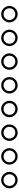

<svg xmlns="http://www.w3.org/2000/svg" viewBox="1441 -2000 318 3240"><g transform="rotate(90 1600.0 -380.0)"><path d="M80 -380Q80 -342 99 -310.5Q118 -279 149.5 -260Q181 -241 219 -241Q257 -241 288.5 -260Q320 -279 339 -310.5Q358 -342 358 -380Q358 -418 339 -449.5Q320 -481 288.5 -500Q257 -519 219 -519Q181 -519 149.5 -500Q118 -481 99 -449.5Q80 -418 80 -380ZM120 -380Q120 -422 148.5 -450.5Q177 -479 219 -479Q261 -479 289.5 -450.5Q318 -422 318 -380Q318 -338 289.5 -309.5Q261 -281 219 -281Q177 -281 148.5 -309.5Q120 -338 120 -380Z M480 -380Q480 -342 499 -310.5Q518 -279 549.5 -260Q581 -241 619 -241Q657 -241 688.5 -260Q720 -279 739 -310.5Q758 -342 758 -380Q758 -418 739 -449.5Q720 -481 688.5 -500Q657 -519 619 -519Q581 -519 549.5 -500Q518 -481 499 -449.5Q480 -418 480 -380ZM520 -380Q520 -422 548.5 -450.5Q577 -479 619 -479Q661 -479 689.5 -450.5Q718 -422 718 -380Q718 -338 689.5 -309.5Q661 -281 619 -281Q577 -281 548.5 -309.5Q520 -338 520 -380Z M880 -380Q880 -342 899 -310.5Q918 -279 949.5 -260Q981 -241 1019 -241Q1057 -241 1088.5 -260Q1120 -279 1139 -310.5Q1158 -342 1158 -380Q1158 -418 1139 -449.5Q1120 -481 1088.5 -500Q1057 -519 1019 -519Q981 -519 949.5 -500Q918 -481 899 -449.5Q880 -418 880 -380ZM920 -380Q920 -422 948.5 -450.5Q977 -479 1019 -479Q1061 -479 1089.5 -450.5Q1118 -422 1118 -380Q1118 -338 1089.5 -309.5Q1061 -281 1019 -281Q977 -281 948.5 -309.5Q920 -338 920 -380Z M1280 -380Q1280 -342 1299 -310.5Q1318 -279 1349.5 -260Q1381 -241 1419 -241Q1457 -241 1488.5 -260Q1520 -279 1539 -310.5Q1558 -342 1558 -380Q1558 -418 1539 -449.5Q1520 -481 1488.5 -500Q1457 -519 1419 -519Q1381 -519 1349.5 -500Q1318 -481 1299 -449.5Q1280 -418 1280 -380ZM1320 -380Q1320 -422 1348.5 -450.5Q1377 -479 1419 -479Q1461 -479 1489.5 -450.5Q1518 -422 1518 -380Q1518 -338 1489.5 -309.5Q1461 -281 1419 -281Q1377 -281 1348.5 -309.5Q1320 -338 1320 -380Z M1680 -380Q1680 -342 1699 -310.5Q1718 -279 1749.5 -260Q1781 -241 1819 -241Q1857 -241 1888.5 -260Q1920 -279 1939 -310.5Q1958 -342 1958 -380Q1958 -418 1939 -449.5Q1920 -481 1888.5 -500Q1857 -519 1819 -519Q1781 -519 1749.5 -500Q1718 -481 1699 -449.5Q1680 -418 1680 -380ZM1720 -380Q1720 -422 1748.5 -450.5Q1777 -479 1819 -479Q1861 -479 1889.5 -450.5Q1918 -422 1918 -380Q1918 -338 1889.5 -309.5Q1861 -281 1819 -281Q1777 -281 1748.5 -309.5Q1720 -338 1720 -380Z M2080 -380Q2080 -342 2099 -310.5Q2118 -279 2149.5 -260Q2181 -241 2219 -241Q2257 -241 2288.5 -260Q2320 -279 2339 -310.5Q2358 -342 2358 -380Q2358 -418 2339 -449.5Q2320 -481 2288.5 -500Q2257 -519 2219 -519Q2181 -519 2149.5 -500Q2118 -481 2099 -449.5Q2080 -418 2080 -380ZM2120 -380Q2120 -422 2148.5 -450.5Q2177 -479 2219 -479Q2261 -479 2289.5 -450.5Q2318 -422 2318 -380Q2318 -338 2289.5 -309.5Q2261 -281 2219 -281Q2177 -281 2148.5 -309.5Q2120 -338 2120 -380Z M2480 -380Q2480 -342 2499 -310.5Q2518 -279 2549.5 -260Q2581 -241 2619 -241Q2657 -241 2688.5 -260Q2720 -279 2739 -310.5Q2758 -342 2758 -380Q2758 -418 2739 -449.5Q2720 -481 2688.5 -500Q2657 -519 2619 -519Q2581 -519 2549.5 -500Q2518 -481 2499 -449.5Q2480 -418 2480 -380ZM2520 -380Q2520 -422 2548.5 -450.5Q2577 -479 2619 -479Q2661 -479 2689.5 -450.5Q2718 -422 2718 -380Q2718 -338 2689.5 -309.5Q2661 -281 2619 -281Q2577 -281 2548.5 -309.5Q2520 -338 2520 -380Z M2880 -380Q2880 -342 2899 -310.5Q2918 -279 2949.5 -260Q2981 -241 3019 -241Q3057 -241 3088.5 -260Q3120 -279 3139 -310.5Q3158 -342 3158 -380Q3158 -418 3139 -449.5Q3120 -481 3088.5 -500Q3057 -519 3019 -519Q2981 -519 2949.5 -500Q2918 -481 2899 -449.5Q2880 -418 2880 -380ZM2920 -380Q2920 -422 2948.5 -450.5Q2977 -479 3019 -479Q3061 -479 3089.5 -450.5Q3118 -422 3118 -380Q3118 -338 3089.5 -309.5Q3061 -281 3019 -281Q2977 -281 2948.5 -309.5Q2920 -338 2920 -380Z"/></g></svg>

Font: text-security-circle
Style: Regular
Weight: 400
Monospace: yes
Foundry: Oskari Noppa
Version: Version 3.000;hotconv 1.0.118;makeotfexe 2.5.65603